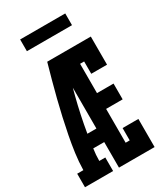

<svg xmlns="http://www.w3.org/2000/svg" viewBox="-227 -1015 951 1106"><g transform="rotate(-30 249.0 -462.0)"><path d="M-2 0V-90H39Q40 -145 47.5 -199.5Q55 -254 65.5 -308Q76 -362 88 -415.5Q100 -469 113.5 -522.5Q127 -576 141.5 -629Q156 -682 171 -735H224V-722L273 -710Q241 -599 212 -486.5Q183 -374 164 -260H224V-170H151Q148 -150 146.5 -130Q145 -110 145 -90H185V0ZM224 0V-735H461V-548H356V-630H329V-435H439V-330H329V-105H356V-187H461V0ZM100 -846V-924H400V-846Z"/></g></svg>

Font: Iosevka Curly Slab Extrabold
Style: Regular
Weight: 800
Monospace: yes
Designer: Belleve Invis
Foundry: Belleve Invis
Version: Version 22.1.2; ttfautohint (v1.8.4)